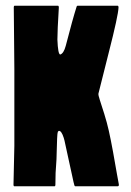

<svg xmlns="http://www.w3.org/2000/svg" viewBox="-20 -649 456 669"><path d="M359 -194Q366 -163 374 -119Q382 -75 387.5 -42.5Q393 -10 394 -7Q395 0 390 0H242Q240 0 239 -4Q237 -10 231.5 -36.5Q226 -63 220 -89Q214 -115 209 -139.5Q204 -164 202 -169Q194 -194 185 -193Q183 -192 181.5 -189.5Q180 -187 179 -166Q178 -145 177.5 -117.5Q177 -90 176 -81Q173 -50 173 -5Q173 0 170 0H30Q27 0 27 -5L30 -141V-408Q30 -447 29 -520Q28 -593 28 -624Q28 -629 31 -629H182Q185 -629 185 -623Q180 -541 180 -511Q182 -459 190 -459Q202 -463 209 -489Q233 -582 247 -626Q248 -629 250 -629H390Q393 -629 393 -623Q392 -595 359 -466Q323 -325 323 -323Q322 -318 328 -300Q334 -282 343.5 -251.5Q353 -221 359 -194Z"/></svg>

Font: Cubao Free Narrow
Style: Narrow
Weight: 400
Width: 3
Designer: Aaron Amar
Version: Version 001.001